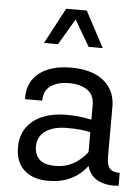

<svg xmlns="http://www.w3.org/2000/svg" viewBox="-55 -821 636 870"><g transform="rotate(5 263.0 -386.0)"><path d="M257.1 -514.6Q195.8 -514.6 151 -496Q106.2 -477.3 82.4 -441.7Q58.6 -406 60.3 -354H138.7Q138.7 -400.6 170.8 -422.1Q202.9 -443.6 253.7 -443.6Q304.7 -443.6 336.4 -421.9Q368.2 -400.1 368.2 -354V-123Q368.2 -75.2 387.1 -46.8Q406 -18.3 439.6 -7Q473.1 4.4 517.1 0.2L516.8 -58.3Q482.7 -58.3 470.2 -75Q457.8 -91.6 457.8 -123.5V-354Q457.8 -404.8 433.3 -440.7Q408.9 -476.6 364 -495.6Q319.1 -514.6 257.1 -514.6ZM406.7 -138.7 374.8 -148.7Q368.2 -139.6 356 -125.6Q343.8 -111.6 325.2 -97.7Q306.6 -83.7 281.5 -74.2Q256.3 -64.7 223.9 -64.7Q173.3 -64.7 150.9 -85.9Q128.4 -107.2 128.4 -144.8Q128.4 -190.4 164.3 -215.5Q200.2 -240.5 262.7 -240.5Q296.9 -240.5 324.1 -237.9Q351.3 -235.4 377.2 -228.3L405.5 -278.6Q369.9 -288.6 332.3 -294.1Q294.7 -299.6 251 -299.6Q193.1 -299.6 147.1 -280.9Q101.1 -262.2 74.3 -225.1Q47.6 -188 47.6 -132.6Q47.6 -67.6 87 -31.1Q126.5 5.4 196.5 5.4Q245.1 5.4 280.9 -8.1Q316.7 -21.5 341.6 -43.3Q366.5 -65.2 382.3 -90.3Q398.2 -115.5 406.7 -138.7ZM391.1 -615 304.2 -778.3H210.4L123.8 -615H187.5L257.3 -733.9L326.9 -615Z"/></g></svg>

Font: Estedad-FD-VF Thin
Style: Regular
Weight: 100
Designer: Amin Abedi
Version: Version 5.0